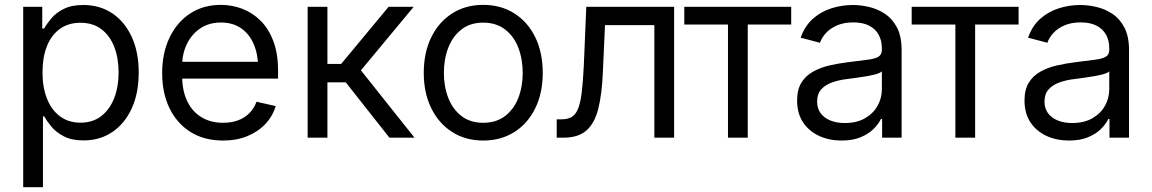

<svg xmlns="http://www.w3.org/2000/svg" viewBox="-20 -568 4752 792"><path d="M75.7 204.1V-540H154.3V-450.2H162.1Q172.9 -469.7 191.9 -492.4Q210.9 -515.1 242.9 -531.2Q274.9 -547.4 323.7 -547.4Q391.6 -547.4 442.9 -513.2Q494.1 -479 523.2 -416.3Q552.2 -353.5 552.2 -269Q552.2 -183.6 523.4 -120.8Q494.6 -58.1 443.4 -23.4Q392.1 11.2 324.2 11.2Q276.4 11.2 244.4 -5.1Q212.4 -21.5 193.1 -44.4Q173.8 -67.4 162.6 -87.9H157.2V204.1ZM312 -62Q362.8 -62 397.7 -89.1Q432.6 -116.2 450.9 -163.1Q469.2 -210 469.2 -269.5Q469.2 -328.6 451.2 -375Q433.1 -421.4 397.9 -447.8Q362.8 -474.1 312 -474.1Q261.7 -474.1 226.6 -448.5Q191.4 -422.9 173.3 -377Q155.3 -331.1 155.3 -269.5Q155.3 -208.5 173.6 -161.6Q191.9 -114.7 227.1 -88.4Q262.2 -62 312 -62Z M900.4 11.7Q822.3 11.7 766.1 -23.4Q710 -58.6 679.4 -121.3Q648.9 -184.1 648.9 -266.6Q648.9 -349.1 679.2 -412.6Q709.5 -476.1 763.9 -512Q818.4 -547.9 891.1 -547.9Q936.5 -547.9 978.8 -532Q1021 -516.1 1054.4 -483.2Q1087.9 -450.2 1107.4 -398.7Q1127 -347.2 1127 -275.9V-243.7H701.7V-313H1082.5L1044.9 -287.6Q1044.9 -342.3 1027.1 -384.8Q1009.3 -427.2 974.9 -451.2Q940.4 -475.1 891.1 -475.1Q841.8 -475.1 805.9 -450.7Q770 -426.3 750.7 -386Q731.4 -345.7 731.4 -297.4V-254.4Q731.4 -194.3 752.2 -150.9Q772.9 -107.4 811 -84.5Q849.1 -61.5 900.4 -61.5Q935.1 -61.5 962.4 -71.8Q989.7 -82 1009 -101.6Q1028.3 -121.1 1038.1 -148.4L1117.2 -130.4Q1105 -88.9 1075 -56.9Q1044.9 -24.9 1000.5 -6.6Q956.1 11.7 900.4 11.7Z M1249 0V-540H1330.6V-304.2H1387.2L1583 -540H1686.5L1468.8 -277.8L1689.9 0H1586.4L1406.2 -228.5H1330.6V0Z M1973.1 11.7Q1900.4 11.7 1845.2 -23.4Q1790 -58.6 1759 -121.6Q1728 -184.6 1728 -267.1Q1728 -351.1 1759 -414.3Q1790 -477.5 1845.2 -512.7Q1900.4 -547.9 1973.1 -547.9Q2046.4 -547.9 2101.8 -512.7Q2157.2 -477.5 2188 -414.3Q2218.8 -351.1 2218.8 -267.1Q2218.8 -184.6 2188 -121.6Q2157.2 -58.6 2101.8 -23.4Q2046.4 11.7 1973.1 11.7ZM1973.1 -61.5Q2027.3 -61.5 2063.7 -89.6Q2100.1 -117.7 2118.2 -164.3Q2136.2 -210.9 2136.2 -267.1Q2136.2 -323.7 2118.2 -370.8Q2100.1 -418 2063.7 -446.3Q2027.3 -474.6 1973.1 -474.6Q1919.4 -474.6 1883.3 -446.3Q1847.2 -418 1829.1 -371.1Q1811 -324.2 1811 -267.1Q1811 -210.9 1829.1 -164.3Q1847.2 -117.7 1883.3 -89.6Q1919.4 -61.5 1973.1 -61.5Z M2276.4 0V-75.7H2295.4Q2320.3 -75.7 2336.9 -84.7Q2353.5 -93.8 2363.8 -117.7Q2374 -141.6 2379.4 -185.1Q2384.8 -228.5 2388.2 -296.9L2398.4 -540H2760.7V0H2679.2V-464.4H2475.6L2466.8 -269Q2462.9 -178.7 2447.8 -118.9Q2432.6 -59.1 2398.7 -29.5Q2364.7 0 2304.2 0Z M2982.9 0V-466.8H2802.7V-540H3243.7V-466.8H3064.5V0Z M3451.7 11.7Q3400.4 11.7 3358.9 -7.3Q3317.4 -26.4 3292.7 -63.2Q3268.1 -100.1 3268.1 -153.3Q3268.1 -198.2 3285.6 -226.8Q3303.2 -255.4 3333.3 -272.2Q3363.3 -289.1 3400.9 -297.9Q3438.5 -306.6 3479 -311.5Q3526.9 -317.9 3557.6 -321.5Q3588.4 -325.2 3603 -333.7Q3617.7 -342.3 3617.7 -362.3V-367.7Q3617.7 -401.4 3604.2 -425.3Q3590.8 -449.2 3564.7 -462.4Q3538.6 -475.6 3500 -475.6Q3461.4 -475.6 3433.1 -463.4Q3404.8 -451.2 3387.2 -431.9Q3369.6 -412.6 3362.3 -391.6L3282.7 -412.6Q3299.8 -460.9 3333 -490.5Q3366.2 -520 3409.4 -533.7Q3452.6 -547.4 3498 -547.4Q3529.8 -547.4 3564.9 -539.3Q3600.1 -531.2 3630.6 -511Q3661.1 -490.7 3680.2 -454.3Q3699.2 -418 3699.2 -361.3V0H3618.7V-77.1H3613.8Q3604 -56.6 3583.5 -36.1Q3563 -15.6 3530.3 -2Q3497.6 11.7 3451.7 11.7ZM3464.8 -60.5Q3514.2 -60.5 3548.3 -80.3Q3582.5 -100.1 3600.1 -131.8Q3617.7 -163.6 3617.7 -199.7V-273.9Q3612.3 -267.6 3595.5 -262.7Q3578.6 -257.8 3556.6 -253.9Q3534.7 -250 3512.9 -247.1Q3491.2 -244.1 3476.1 -242.2Q3440.9 -238.3 3412.4 -228Q3383.8 -217.8 3367.2 -199Q3350.6 -180.2 3350.6 -148.9Q3350.6 -120.6 3365.2 -100.8Q3379.9 -81.1 3405.8 -70.8Q3431.6 -60.5 3464.8 -60.5Z M3920.9 0V-466.8H3740.7V-540H4181.6V-466.8H4002.4V0Z M4389.6 11.7Q4338.4 11.7 4296.9 -7.3Q4255.4 -26.4 4230.7 -63.2Q4206.1 -100.1 4206.1 -153.3Q4206.1 -198.2 4223.6 -226.8Q4241.2 -255.4 4271.2 -272.2Q4301.3 -289.1 4338.9 -297.9Q4376.5 -306.6 4417 -311.5Q4464.8 -317.9 4495.6 -321.5Q4526.4 -325.2 4541 -333.7Q4555.7 -342.3 4555.7 -362.3V-367.7Q4555.7 -401.4 4542.2 -425.3Q4528.8 -449.2 4502.7 -462.4Q4476.6 -475.6 4438 -475.6Q4399.4 -475.6 4371.1 -463.4Q4342.8 -451.2 4325.2 -431.9Q4307.6 -412.6 4300.3 -391.6L4220.7 -412.6Q4237.8 -460.9 4271 -490.5Q4304.2 -520 4347.4 -533.7Q4390.6 -547.4 4436 -547.4Q4467.8 -547.4 4502.9 -539.3Q4538.1 -531.2 4568.6 -511Q4599.1 -490.7 4618.2 -454.3Q4637.2 -418 4637.2 -361.3V0H4556.6V-77.1H4551.8Q4542 -56.6 4521.5 -36.1Q4501 -15.6 4468.3 -2Q4435.5 11.7 4389.6 11.7ZM4402.8 -60.5Q4452.1 -60.5 4486.3 -80.3Q4520.5 -100.1 4538.1 -131.8Q4555.7 -163.6 4555.7 -199.7V-273.9Q4550.3 -267.6 4533.4 -262.7Q4516.6 -257.8 4494.6 -253.9Q4472.7 -250 4450.9 -247.1Q4429.2 -244.1 4414.1 -242.2Q4378.9 -238.3 4350.3 -228Q4321.8 -217.8 4305.2 -199Q4288.6 -180.2 4288.6 -148.9Q4288.6 -120.6 4303.2 -100.8Q4317.9 -81.1 4343.8 -70.8Q4369.6 -60.5 4402.8 -60.5Z"/></svg>

Font: V-Inter
Style: Regular-375
Weight: 375
Designer: Rasmus Andersson
Foundry: rsms
Version: Version 4.000;git-4146feb